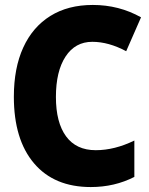

<svg xmlns="http://www.w3.org/2000/svg" viewBox="-20 -746 603 776"><path d="M347 10Q199 10 117.5 -86Q36 -182 36 -355Q36 -471 74 -554Q112 -637 183.5 -681.5Q255 -726 355 -726Q461 -726 550 -676L490 -539Q419 -577 353 -577Q284 -577 245 -517.5Q206 -458 206 -354Q206 -251 247 -195Q288 -139 367 -139Q443 -139 523 -178V-31Q443 10 347 10Z"/></svg>

Font: Noto Sans Mono SemiCondensed Black
Style: Regular
Weight: 900
Width: 4
Designer: Monotype Design Team
Foundry: Monotype Imaging Inc.
Version: Version 2.014; ttfautohint (v1.8.4.7-5d5b)